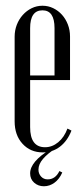

<svg xmlns="http://www.w3.org/2000/svg" viewBox="-20 -523 288 669"><path d="M31 -395Q31 -417 38.5 -436.5Q46 -456 59.5 -471Q73 -486 90.5 -494.5Q108 -503 128 -503Q148 -503 165.5 -494.5Q183 -486 196 -471.5Q209 -457 216.5 -437.5Q224 -418 224 -396V-244H85V-80Q85 -10 137 -10Q162 -10 183 -27.5Q204 -45 215 -75L229 -68Q215 -32 189 -12Q163 8 129 8Q86 8 58.5 -22Q31 -52 31 -100ZM170 -260V-425Q170 -487 128 -487Q85 -487 85 -425V-260ZM197 78Q187 101 170 113.5Q153 126 133 126Q113 126 99 113.5Q85 101 85 81Q85 40 156 -3H170Q146 12 130 30.5Q114 49 114 68Q114 82 123 92Q132 102 146 102Q173 102 187 73Z"/></svg>

Font: Moniqa Cond Heading
Style: Regular
Weight: 400
Width: 3
Designer: Rajesh Rajput
Foundry: Rajesh Rajput
Version: Version 1.000